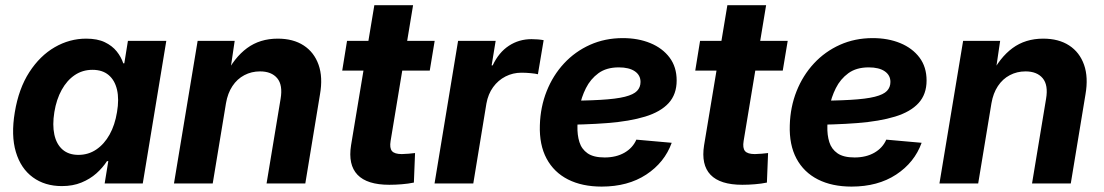

<svg xmlns="http://www.w3.org/2000/svg" viewBox="-20 -689 4144 721"><path d="M212.4 9.8Q148.4 9.8 103.3 -23.2Q58.1 -56.2 39.6 -118.2Q21 -180.2 35.6 -267.6Q50.3 -356.4 90.1 -418Q129.9 -479.5 185.5 -511.7Q241.2 -543.9 303.7 -543.9Q345.7 -543.9 373.5 -530.5Q401.4 -517.1 418.2 -496.1Q435.1 -475.1 442.9 -451.2H446.8L460.4 -535.6H604.5L516.1 0H373L386.7 -84H381.8Q365.7 -59.1 341.8 -37.8Q317.9 -16.6 285.6 -3.4Q253.4 9.8 212.4 9.8ZM274.4 -107.4Q312 -107.4 341.8 -127.7Q371.6 -147.9 391.6 -183.8Q411.6 -219.7 419.4 -268.1Q427.7 -316.4 419.4 -352.1Q411.1 -387.7 387.9 -407.2Q364.7 -426.8 327.1 -426.8Q290 -426.8 260.7 -407Q231.4 -387.2 211.7 -351.6Q191.9 -315.9 184.1 -268.1Q176.3 -219.7 184.1 -183.6Q191.9 -147.5 214.8 -127.4Q237.8 -107.4 274.4 -107.4Z M828.6 -301.3 778.8 0H633.3L722.2 -535.6H861.3L841.3 -400.4L826.2 -404.8Q859.4 -472.7 907.7 -508.3Q956.1 -543.9 1022.9 -543.9Q1081.1 -543.9 1120.4 -518.3Q1159.7 -492.7 1176.3 -445.8Q1192.9 -398.9 1181.6 -334.5L1126.5 0H981L1033.7 -317.9Q1042.5 -369.6 1021 -395.3Q999.5 -420.9 956.5 -420.9Q924.3 -420.9 897.5 -406.7Q870.6 -392.6 852.8 -365.7Q835 -338.9 828.6 -301.3Z M1612.3 -535.6 1593.8 -423.8H1265.1L1283.2 -535.6ZM1385.7 -669.4H1531.2L1446.8 -159.7Q1442.4 -133.3 1451.9 -121.8Q1461.4 -110.4 1488.8 -110.4Q1498.5 -110.4 1514.4 -111.8Q1530.3 -113.3 1538.6 -114.3L1534.2 -3.4Q1513.2 1 1489 2.9Q1464.8 4.9 1441.9 4.9Q1358.4 4.9 1322.5 -32.7Q1286.6 -70.3 1298.3 -143.6Z M1611.8 0 1700.2 -535.6H1841.3L1826.2 -443.4H1830.1Q1853 -492.2 1890.9 -517.1Q1928.7 -542 1976.1 -542Q1987.8 -542 2000 -541Q2012.2 -540 2021.5 -538.1L2000 -410.2Q1990.7 -412.6 1972.7 -414.3Q1954.6 -416 1938 -416Q1906.2 -416 1878.4 -401.9Q1850.6 -387.7 1831.8 -361.8Q1813 -335.9 1806.6 -300.3L1757.3 0Z M2239.3 11.7Q2166 11.7 2113 -15.1Q2060.1 -42 2032.5 -93.5Q2004.9 -145 2007.3 -218.8Q2009.3 -287.6 2033 -346.9Q2056.6 -406.2 2098.1 -450.9Q2139.6 -495.6 2195.8 -520.8Q2252 -545.9 2318.8 -545.9Q2376.5 -545.9 2422.1 -527.1Q2467.8 -508.3 2494.4 -472.9Q2521 -437.5 2521 -386.7Q2521 -335 2491 -302Q2460.9 -269 2402.8 -251.2Q2344.7 -233.4 2260.3 -226.8Q2175.8 -220.2 2065.9 -220.2L2081.1 -310.5Q2174.8 -310.5 2234.4 -314Q2293.9 -317.4 2326.7 -325.7Q2359.4 -334 2372.3 -347.7Q2385.3 -361.3 2385.3 -381.3Q2385.3 -406.7 2363.8 -421.4Q2342.3 -436 2303.7 -436Q2257.3 -436 2227.3 -414.1Q2197.3 -392.1 2180.2 -357.9Q2163.1 -323.7 2156 -285.9Q2148.9 -248 2148.4 -215.3Q2147.5 -182.1 2155.8 -155.5Q2164.1 -128.9 2186.5 -113.3Q2209 -97.7 2250.5 -97.7Q2293.9 -97.7 2325.2 -115.7Q2356.4 -133.8 2369.6 -164.6L2502.4 -152.8Q2475.6 -78.6 2406.7 -33.4Q2337.9 11.7 2239.3 11.7Z M2938 -535.6 2919.4 -423.8H2590.8L2608.9 -535.6ZM2711.4 -669.4H2856.9L2772.5 -159.7Q2768.1 -133.3 2777.6 -121.8Q2787.1 -110.4 2814.5 -110.4Q2824.2 -110.4 2840.1 -111.8Q2856 -113.3 2864.3 -114.3L2859.9 -3.4Q2838.9 1 2814.7 2.9Q2790.5 4.9 2767.6 4.9Q2684.1 4.9 2648.2 -32.7Q2612.3 -70.3 2624 -143.6Z M3177.7 11.7Q3104.5 11.7 3051.5 -15.1Q2998.5 -42 2970.9 -93.5Q2943.4 -145 2945.8 -218.8Q2947.8 -287.6 2971.4 -346.9Q2995.1 -406.2 3036.6 -450.9Q3078.1 -495.6 3134.3 -520.8Q3190.4 -545.9 3257.3 -545.9Q3314.9 -545.9 3360.6 -527.1Q3406.2 -508.3 3432.9 -472.9Q3459.5 -437.5 3459.5 -386.7Q3459.5 -335 3429.4 -302Q3399.4 -269 3341.3 -251.2Q3283.2 -233.4 3198.7 -226.8Q3114.3 -220.2 3004.4 -220.2L3019.5 -310.5Q3113.3 -310.5 3172.9 -314Q3232.4 -317.4 3265.1 -325.7Q3297.9 -334 3310.8 -347.7Q3323.7 -361.3 3323.7 -381.3Q3323.7 -406.7 3302.2 -421.4Q3280.8 -436 3242.2 -436Q3195.8 -436 3165.8 -414.1Q3135.7 -392.1 3118.7 -357.9Q3101.6 -323.7 3094.5 -285.9Q3087.4 -248 3086.9 -215.3Q3085.9 -182.1 3094.2 -155.5Q3102.5 -128.9 3125 -113.3Q3147.5 -97.7 3189 -97.7Q3232.4 -97.7 3263.7 -115.7Q3294.9 -133.8 3308.1 -164.6L3440.9 -152.8Q3414.1 -78.6 3345.2 -33.4Q3276.4 11.7 3177.7 11.7Z M3703.1 -301.3 3653.3 0H3507.8L3596.7 -535.6H3735.8L3715.8 -400.4L3700.7 -404.8Q3733.9 -472.7 3782.2 -508.3Q3830.6 -543.9 3897.5 -543.9Q3955.6 -543.9 3994.9 -518.3Q4034.2 -492.7 4050.8 -445.8Q4067.4 -398.9 4056.2 -334.5L4001 0H3855.5L3908.2 -317.9Q3917 -369.6 3895.5 -395.3Q3874 -420.9 3831.1 -420.9Q3798.8 -420.9 3772 -406.7Q3745.1 -392.6 3727.3 -365.7Q3709.5 -338.9 3703.1 -301.3Z"/></svg>

Font: Inter 20pt
Style: Bold Italic
Weight: 700
Italic angle: -9.3988°
Version: Version 4.001;git-66647c0bb